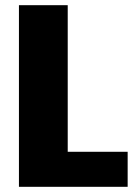

<svg xmlns="http://www.w3.org/2000/svg" viewBox="-20 -720 540 740"><path d="M53 0V-700H241V-135H472V0Z"/></svg>

Font: Trispace ExtraBold
Style: Regular
Weight: 800
Designer: Tyler Finck
Foundry: Etcetera Type Company
Version: Version 1.210; ttfautohint (v1.8.3)